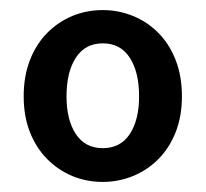

<svg xmlns="http://www.w3.org/2000/svg" viewBox="-20 -738 409 381"><path d="M184 -377Q152 -377 124 -388.5Q96 -400 74 -422Q52 -444 39.5 -475.5Q27 -507 27 -547Q27 -587 39.5 -619Q52 -651 74 -673Q96 -695 124 -706.5Q152 -718 184 -718Q215 -718 243.5 -706.5Q272 -695 294 -673Q316 -651 328.5 -619Q341 -587 341 -547Q341 -507 328.5 -475.5Q316 -444 294 -422Q272 -400 243.5 -388.5Q215 -377 184 -377ZM184 -444Q219 -444 237.5 -472Q256 -500 256 -547Q256 -595 237.5 -623.5Q219 -652 184 -652Q149 -652 130.5 -623.5Q112 -595 112 -547Q112 -500 130.5 -472Q149 -444 184 -444Z"/></svg>

Font: Processing Sans Pro Semibold
Style: Regular
Weight: 600
Designer: Paul D. Hunt
Foundry: Adobe Systems Incorporated
Version: Version 2.020;PS 2.000;hotconv 1.0.86;makeotf.lib2.5.63406